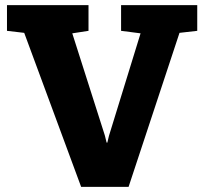

<svg xmlns="http://www.w3.org/2000/svg" viewBox="-20 -731 798 751"><path d="M682.1 -602.5 482.9 0H297.4L74.7 -602.5L7.3 -610.4V-710.9H326.2V-610.4L262.7 -600.6L390.1 -201.2L397 -173.3H399.9L406.2 -199.7L529.8 -600.6L453.6 -610.4V-710.9H751.5V-610.4Z"/></svg>

Font: Hanuman Black
Style: Regular
Weight: 900
Designer: Danh Hong
Version: Version 8.002; ttfautohint (v1.8.3)